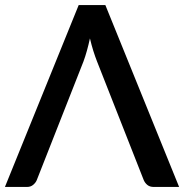

<svg xmlns="http://www.w3.org/2000/svg" viewBox="-22 -740 730 760"><path d="M687 0 395 -720H289.5L-2.5 0H85C94.7 0 102.8 -2.8 109.5 -8.5C116.2 -14.2 120.8 -20.3 123.5 -27L308.5 -497C313.2 -509.7 317.7 -523.7 322 -539.2C326.3 -554.7 330.3 -571 334 -588C338 -571 342.4 -554.7 347.2 -539.2C352.1 -523.7 357 -509.7 362 -497L547 -27C550.3 -19.3 555.2 -12.9 561.5 -7.8C567.8 -2.6 576.2 0 586.5 0Z"/></svg>

Font: Lato Semibold
Style: Regular
Weight: 600
Designer: Lukasz Dziedzic
Foundry: tyPoland Lukasz Dziedzic
Version: Version 2.006; 2014-01-15